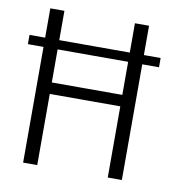

<svg xmlns="http://www.w3.org/2000/svg" viewBox="-79 -779 861 858"><g transform="rotate(10 352.0 -350.0)"><path d="M81 -700H145V-347L131 -375H478L465 -347V-700H529V0H465V-354L478 -323H131L145 -354V0H81ZM605 -567V-525H10V-567Z"/></g></svg>

Font: Pathway Extreme SemiCondensed ExtraLight
Style: Regular
Weight: 250
Width: 4
Version: Version 1.001;gftools[0.9.26]